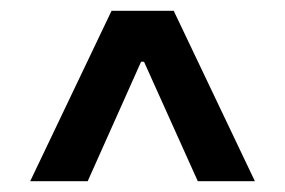

<svg xmlns="http://www.w3.org/2000/svg" viewBox="-20 -729 521 351"><path d="M35.2 -397.7H140.3L237.9 -616.1H243.3L341.6 -397.7H446L297.6 -709.2H183.9Z"/></svg>

Font: Margiela Sans Semi Bold
Style: Regular
Weight: 600
Designer: Stefan Endress, Andreas Faust
Version: Version 1.100;FEAKit 1.0